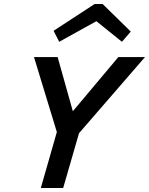

<svg xmlns="http://www.w3.org/2000/svg" viewBox="-20 -940 745 960"><path d="M248 -786.1 453.1 -919.9H493.2L633.8 -782.2L589.8 -731L461.9 -834L275.9 -731ZM705.1 -654.8 375 -273.9 295.9 0H184.1L264.2 -279.8L149.9 -654.8H268.1L344.2 -383.8L571.8 -654.8Z"/></svg>

Font: IntelOne Mono Medium
Style: Italic
Weight: 500
Italic angle: -16°
Designer: Fred Shallcrass
Foundry: Frere-Jones Type LLC
Version: Version 1.200;hotconv 1.1.0;makeotfexe 2.6.0;FJTRelease1.2